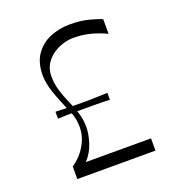

<svg xmlns="http://www.w3.org/2000/svg" viewBox="-130 -822 860 928"><g transform="rotate(-20 300.0 -357.5)"><path d="M110 0V-65Q129 -76 151.5 -100Q174 -124 190.5 -158.5Q207 -193 207 -234Q207 -253 203 -274.5Q199 -296 190 -315Q158 -388 141 -438Q124 -488 124 -528Q124 -593 153 -634.5Q182 -676 229.5 -695.5Q277 -715 331 -715Q388 -715 432 -703Q476 -691 492 -683V-608Q452 -627 411.5 -637.5Q371 -648 324 -648Q299 -648 271 -639.5Q243 -631 218.5 -614Q194 -597 178 -571Q162 -545 162 -509Q162 -471 172 -437.5Q182 -404 197 -370Q213 -334 225 -298Q237 -262 237 -222Q237 -186 223 -142Q209 -98 177 -63H512V0ZM122 -342Q141 -341 158.5 -340.5Q176 -340 191.5 -339.5Q207 -339 222.5 -339Q238 -339 254 -339Q271 -339 286.5 -339Q302 -339 318 -339.5Q334 -340 351.5 -340.5Q369 -341 389 -342V-306Q369 -307 351.5 -307.5Q334 -308 318 -308Q302 -308 286.5 -308Q271 -308 255 -308Q238 -308 222.5 -308Q207 -308 191.5 -308Q176 -308 158.5 -307.5Q141 -307 122 -306Z"/></g></svg>

Font: Ojuju
Style: Regular
Weight: 400
Designer: Chisaokwu Joboson, Mirko Velimirovic
Foundry: Udi Foundry
Version: Version 1.000